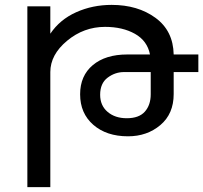

<svg xmlns="http://www.w3.org/2000/svg" viewBox="-20 -555 832 786"><path d="M792 -332V-260H691V-170Q691 -89 636.5 -43Q582 3 504 3Q416 3 362 -44Q308 -91 308 -169Q308 -245 360 -288.5Q412 -332 501 -332H594Q583 -388 532.5 -416.5Q482 -445 410 -445Q323 -445 254.5 -388Q186 -331 186 -260V211H92V-529H186V-417Q225 -475 292 -505Q359 -535 437 -535Q544 -535 616.5 -482Q689 -429 691 -332ZM597 -169V-260H488Q451 -260 420.5 -237Q390 -214 390 -167Q390 -123 420.5 -97Q451 -71 499 -71Q549 -71 573 -98Q597 -125 597 -169Z"/></svg>

Font: Montserrat arm
Style: Regular
Weight: 400
Designer: Julieta Ulanovsky
Foundry: Julieta Ulanovsky
Version: Version 6.000;PS 006.000;hotconv 1.0.88;makeotf.lib2.5.64775